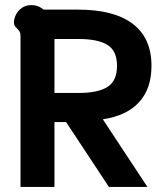

<svg xmlns="http://www.w3.org/2000/svg" viewBox="-20 -738 653 758"><path d="M61 -594Q61 -607 57.5 -613Q54 -619 46 -627Q35 -636 35 -649Q35 -656 36 -660Q41 -685 59.5 -701.5Q78 -718 103 -718Q131 -718 152 -700H288Q430 -700 504 -644Q578 -588 578 -478Q578 -388 529 -334.5Q480 -281 386 -267L562 0H410L241 -256H195V0H61ZM291 -371Q367 -371 404.5 -395Q442 -419 442 -478Q442 -537 404.5 -560.5Q367 -584 291 -584H195V-371Z"/></svg>

Font: Niramit
Style: Bold
Weight: 700
Designer: Katatrad Aksorn Co.,Ltd.
Foundry: Cadson Demak Co.,Ltd.
Version: Version 1.001; ttfautohint (v1.6)